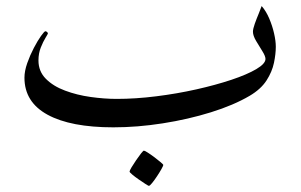

<svg xmlns="http://www.w3.org/2000/svg" viewBox="-20 -394 997 636"><path d="M893.6 -239.3Q893.6 -215.3 887.5 -185.8Q881.3 -156.2 862.8 -127.4Q844.2 -98.6 807.1 -76.7Q753.9 -45.4 678.5 -22Q603 1.5 519 14.6Q435.1 27.8 355.5 27.8Q214.4 27.8 137.7 -13.9Q61 -55.7 61 -136.7Q61 -158.7 70.3 -185.1Q79.6 -211.4 92.3 -235.6Q105 -259.8 116 -275.1Q127 -290.5 130.4 -290.5Q132.8 -290.5 135.7 -288.1Q138.7 -285.6 138.7 -283.2Q138.7 -281.7 130.9 -269Q123 -256.3 115.2 -236.8Q107.4 -217.3 107.4 -193.8Q107.4 -157.7 131.8 -133.1Q156.2 -108.4 195.6 -93.8Q234.9 -79.1 280 -72.8Q325.2 -66.4 366.7 -66.4Q429.2 -66.4 497.6 -75Q565.9 -83.5 630.1 -97.9Q694.3 -112.3 746.3 -129.6Q798.3 -147 828.9 -165Q859.4 -183.1 859.4 -198.7Q859.4 -208 849.1 -224.4Q838.9 -240.7 828.4 -258.3Q817.9 -275.9 817.9 -289.1Q817.9 -298.3 824 -315.4Q830.1 -332.5 837.2 -349.4Q844.2 -366.2 846.7 -374Q861.3 -357.4 871.8 -332.8Q882.3 -308.1 887.9 -283.2Q893.6 -258.3 893.6 -239.3ZM521 152.3Q521 154.8 514.9 165.8Q508.8 176.8 500.2 189.7Q491.7 202.6 483.9 212.2Q476.1 221.7 473.1 221.7Q471.7 221.7 461.7 215.3Q451.7 209 439.5 200.4Q427.2 191.9 418.2 184.3Q409.2 176.8 409.2 174.3Q409.2 171.4 415.5 160.6Q421.9 149.9 430.7 137Q439.5 124 447 114.5Q454.6 105 456.5 105Q459.5 105 469.7 111.6Q480 118.2 491.7 127Q503.4 135.7 512.2 143.3Q521 150.9 521 152.3Z"/></svg>

Font: Scheherazade New Rohingya
Style: Regular
Weight: 400
Designer: SIL International
Foundry: SIL International
Version: Version 3.000 ; LngRng